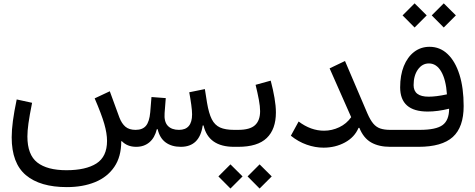

<svg xmlns="http://www.w3.org/2000/svg" viewBox="-20 -858 2775 1122"><path d="M1164.6 -125Q1146.5 0 1036.6 0Q983.4 0 948.2 -25.6Q913.1 -51.3 901.4 -103H896.5Q884.3 -52.7 853 -26.4Q821.8 0 775.9 0Q723.6 0 691.4 -33.7L688.5 -31.7Q688.5 58.1 647.9 117.4Q607.4 176.8 535.9 206.1Q464.4 235.4 370.6 235.4Q214.4 235.4 131.3 165.5Q48.3 95.7 48.3 -55.7Q48.3 -97.7 55.4 -151.4Q62.5 -205.1 77.6 -276.9L167.5 -257.3Q152.3 -181.2 146.2 -136.7Q140.1 -92.3 140.1 -60.5Q140.1 46.4 198 91.6Q255.9 136.7 368.2 136.7Q481.4 136.7 543.5 97.2Q605.5 57.6 605.5 -34.7Q605.5 -78.1 589.4 -134.3Q573.2 -190.4 533.2 -283.2L621.6 -324.7L677.7 -171.4Q691.4 -135.7 713.1 -117.4Q734.9 -99.1 772.5 -99.1Q813 -99.1 833 -123Q853 -147 857.9 -201.7L865.2 -291L948.7 -284.7L941.9 -197.3Q938 -147 960.4 -123Q982.9 -99.1 1025.9 -99.1Q1102.5 -99.1 1102.5 -189.9Q1102.5 -210 1097.7 -245.8Q1092.8 -281.7 1085.9 -318.8L1177.2 -337.4L1189.9 -257.3Q1200.2 -195.8 1217.5 -161.4Q1234.9 -127 1265.9 -113Q1296.9 -99.1 1347.7 -99.1H1348.6V0H1347.7Q1198.2 0 1169.4 -125Z M1562 -386.7Q1576.2 -333 1584.2 -285.6Q1592.3 -238.3 1592.3 -200.7Q1592.3 -103 1538.8 -51.5Q1485.4 0 1371.6 0H1348.6Q1332.5 0 1332.5 -49.8Q1332.5 -99.1 1348.6 -99.1H1371.6Q1440.4 -99.1 1470.2 -126.5Q1500 -153.8 1500 -208.5Q1500 -235.8 1492.7 -275.1Q1485.4 -314.5 1473.6 -362.3ZM1256.3 172.9 1326.7 102.5 1397.5 172.9 1326.7 243.7ZM1426.8 172.9 1497.1 102.5 1567.9 172.9 1497.1 243.7Z M1996.1 -501.5 2126.5 -196.3Q2143.6 -156.7 2161.4 -135.7Q2179.2 -114.7 2202.9 -106.9Q2226.6 -99.1 2260.3 -99.1H2266.6V0H2260.3Q2193.8 0 2148.9 -25.6Q2104 -51.3 2080.1 -110.8H2075.2Q2051.8 -55.7 1995.6 -25.4Q1939.5 4.9 1870.6 4.9Q1821.8 4.9 1772.5 -12.5Q1723.1 -29.8 1679.7 -64.9L1725.1 -147.9Q1796.4 -94.2 1873.5 -94.2Q1919.9 -94.2 1962.6 -114.5Q2005.4 -134.8 2032.2 -173.3L1906.2 -458.5Z M2332.5 -768.1 2402.8 -838.4 2473.6 -768.1 2402.8 -697.3ZM2502.9 -768.1 2573.2 -838.4 2644 -768.1 2573.2 -697.3ZM2266.6 -99.1H2432.6Q2528.3 -99.1 2566.4 -127.2Q2604.5 -155.3 2604.5 -222.7Q2537.1 -206.1 2479.5 -206.1Q2318.4 -206.1 2318.4 -347.7Q2318.4 -418.5 2339.8 -471.7Q2361.3 -524.9 2400.1 -554.7Q2439 -584.5 2490.2 -584.5Q2551.3 -584.5 2595.9 -542Q2640.6 -499.5 2665 -421.9Q2689.5 -344.2 2689.5 -238.3Q2689.5 -114.7 2626 -57.4Q2562.5 0 2425.3 0H2266.6Q2250.5 0 2250.5 -49.8Q2250.5 -99.1 2266.6 -99.1ZM2591.8 -306.6Q2585.9 -392.6 2558.3 -439.9Q2530.8 -487.3 2486.3 -487.3Q2447.3 -487.3 2422.1 -451.7Q2397 -416 2397 -360.4Q2397 -293 2484.9 -293Q2528.8 -293 2591.8 -306.6Z"/></svg>

Font: Estedad-FD Medium
Style: Regular
Weight: 500
Designer: Amin Abedi
Version: Version 7.3